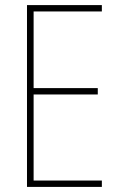

<svg xmlns="http://www.w3.org/2000/svg" viewBox="-20 -734 472 754"><path d="M380 0V-25H112V-363H364V-388H112V-689H380V-714H86V0Z"/></svg>

Font: Noto Sans Khmer UI Condensed Thin
Style: Regular
Weight: 100
Width: 3
Designer: Danh Hong and the Monotype Design Team
Foundry: Monotype Imaging Inc.
Version: Version 2.002